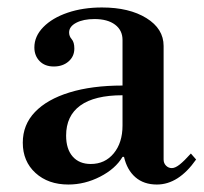

<svg xmlns="http://www.w3.org/2000/svg" viewBox="-20 -482 546 514"><path d="M163 12Q109 12 75 -19Q41 -50 41 -100Q41 -148 73.5 -182Q106 -216 166 -234.5Q226 -253 308 -253V-375Q308 -401 288 -416Q268 -431 233 -431Q203 -431 184 -421Q165 -411 165 -395Q165 -385 172 -377Q179 -369 179 -352Q179 -331 163.5 -317.5Q148 -304 124 -304Q100 -304 86 -318.5Q72 -333 72 -355Q72 -385 96 -409.5Q120 -434 161 -448Q202 -462 253 -462Q326 -462 372 -433.5Q418 -405 418 -359V-55Q418 -45 424.5 -38.5Q431 -32 440 -32Q449 -32 461 -41.5Q473 -51 491 -71L505 -55Q458 12 400 12Q365 12 342.5 -7.5Q320 -27 312 -62H308Q289 -30 248 -9Q207 12 163 12ZM223 -43Q261 -43 284.5 -71.5Q308 -100 308 -146V-227Q233 -227 195 -199.5Q157 -172 157 -119Q157 -83 174.5 -63Q192 -43 223 -43Z"/></svg>

Font: Libre Bodoni
Style: Regular
Weight: 400
Designer: Pablo Impallari, Rodrigo Fuenzalida
Foundry: Impallari Type
Version: Version 2.005;gftools[0.9.23]